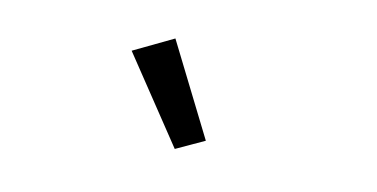

<svg xmlns="http://www.w3.org/2000/svg" viewBox="-35 -853 671 342"><g transform="rotate(10 300.0 -682.0)"><path d="M187 -744 260 -779 345 -609 293 -585Z"/></g></svg>

Font: iA Writer Duo S
Style: Regular
Weight: 400
Designer: Mike Abbink, Paul van der Laan, Pieter van Rosmalen, Oliver Reichenstein
Foundry: Bold Monday and Information Architects Inc.
Version: Version 2.000